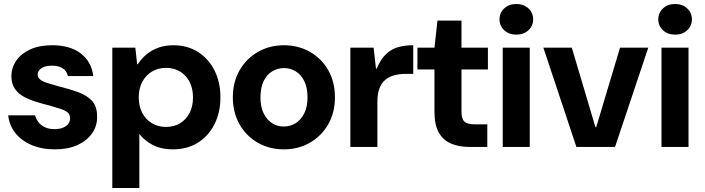

<svg xmlns="http://www.w3.org/2000/svg" viewBox="-20 -734 3519 959"><path d="M254 12Q188 12 137 -10Q86 -32 56 -70.5Q26 -109 21 -158H155Q160 -140 172 -124Q184 -108 204.5 -98.5Q225 -89 252 -89Q279 -89 296.5 -97Q314 -105 322 -117Q330 -129 330 -142Q330 -162 317.5 -172.5Q305 -183 281.5 -190.5Q258 -198 227 -207Q194 -215 160.5 -225.5Q127 -236 99 -251Q71 -266 54 -291Q37 -316 37 -352Q37 -396 61 -431Q85 -466 130.5 -487Q176 -508 240 -508Q330 -508 383.5 -467Q437 -426 446 -354H319Q314 -379 293.5 -392.5Q273 -406 240 -406Q205 -406 186.5 -393Q168 -380 168 -361Q168 -347 180.5 -337Q193 -327 216 -319.5Q239 -312 272 -303Q325 -290 368.5 -274.5Q412 -259 438.5 -231.5Q465 -204 465 -152Q466 -105 440 -68Q414 -31 367 -9.5Q320 12 254 12Z M541 205V-496H656L665 -413H668Q687 -442 712.5 -463Q738 -484 771.5 -496Q805 -508 846 -508Q916 -508 969 -474.5Q1022 -441 1051.5 -382Q1081 -323 1081 -248Q1081 -173 1051.5 -114Q1022 -55 968.5 -21.5Q915 12 843 12Q785 12 743 -10Q701 -32 676 -65V205ZM809 -100Q850 -100 880.5 -119Q911 -138 927.5 -171Q944 -204 944 -247Q944 -291 927.5 -324Q911 -357 880.5 -376Q850 -395 809 -395Q769 -395 738 -376Q707 -357 690 -324Q673 -291 673 -248Q673 -204 690 -171Q707 -138 738 -119Q769 -100 809 -100Z M1398 12Q1326 12 1268 -21Q1210 -54 1176.5 -113Q1143 -172 1143 -248Q1143 -325 1177 -383.5Q1211 -442 1269 -475Q1327 -508 1398 -508Q1470 -508 1528 -475Q1586 -442 1619.5 -383.5Q1653 -325 1653 -248Q1653 -171 1619 -112.5Q1585 -54 1527.5 -21Q1470 12 1398 12ZM1397 -102Q1430 -102 1456.5 -118.5Q1483 -135 1499.5 -167.5Q1516 -200 1516 -248Q1516 -297 1499.5 -329.5Q1483 -362 1456.5 -378Q1430 -394 1399 -394Q1367 -394 1340 -378Q1313 -362 1297 -329.5Q1281 -297 1281 -248Q1281 -200 1297 -167.5Q1313 -135 1339.5 -118.5Q1366 -102 1397 -102Z M1730 0V-496H1846L1858 -391H1861Q1882 -439 1908.5 -464Q1935 -489 1968.5 -498.5Q2002 -508 2044 -508V-365H2008Q1974 -365 1947.5 -357.5Q1921 -350 1902.5 -333.5Q1884 -317 1874.5 -290.5Q1865 -264 1865 -225V0Z M2326 0Q2273 0 2233.5 -16.5Q2194 -33 2172 -71.5Q2150 -110 2150 -177V-387H2065V-496H2150L2165 -631H2285V-496H2417V-387H2285V-175Q2285 -140 2300 -126.5Q2315 -113 2351 -113H2414V0Z M2491 0V-496H2626V0ZM2559 -561Q2522 -561 2498.5 -583Q2475 -605 2475 -637Q2475 -670 2498.5 -692Q2522 -714 2559 -714Q2596 -714 2619.5 -692Q2643 -670 2643 -637Q2643 -605 2619.5 -583Q2596 -561 2559 -561Z M2859 0 2694 -496H2836L2954 -99H2958L3077 -496H3218L3052 0Z M3284 0V-496H3419V0ZM3352 -561Q3315 -561 3291.5 -583Q3268 -605 3268 -637Q3268 -670 3291.5 -692Q3315 -714 3352 -714Q3389 -714 3412.5 -692Q3436 -670 3436 -637Q3436 -605 3412.5 -583Q3389 -561 3352 -561Z"/></svg>

Font: DM Sans 9pt 36pt
Style: Bold
Weight: 700
Version: Version 4.004;gftools[0.9.30]